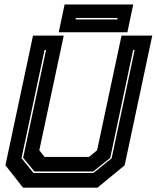

<svg xmlns="http://www.w3.org/2000/svg" viewBox="-20 -864 721 884"><path d="M86 0 5 -103 132 -700H273.5L161 -172L185 -141.5H390L427 -172L539.5 -700H681L554 -103L429 0ZM134.5 -67.5H410L494 -135L600 -634H593L487.5 -137L409 -74.5H138.5L86.5 -137.5L192 -634H185L79 -135.5ZM250.5 -715.5 277.5 -843.5H593.5L566.5 -715.5ZM328 -774.5H520L521.5 -781.5H329.5Z"/></svg>

Font: Tourney ExtraBold
Style: Italic
Weight: 800
Italic angle: -12°
Version: Version 1.015